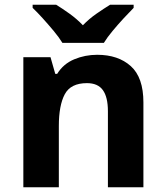

<svg xmlns="http://www.w3.org/2000/svg" viewBox="-20 -786 697 806"><path d="M388 -556Q476 -556 529 -508.5Q582 -461 582 -356V0H433V-319Q433 -378 412 -407.5Q391 -437 345 -437Q277 -437 252 -390.5Q227 -344 227 -257V0H78V-546H192L212 -476H220Q246 -518 291.5 -537Q337 -556 388 -556ZM242 -606Q228 -629 205.5 -656Q183 -683 159.5 -709Q136 -735 117 -753V-766H216Q242 -750 272 -728.5Q302 -707 328 -680Q354 -707 385 -728.5Q416 -750 442 -766H541V-753Q523 -735 499 -709Q475 -683 452.5 -656Q430 -629 416 -606Z"/></svg>

Font: Noto Sans Myanmar
Style: Bold
Weight: 700
Designer: Monotype Design Team
Foundry: Monotype Imaging Inc.
Version: Version 2.107; ttfautohint (v1.8.4.7-5d5b)